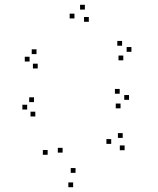

<svg xmlns="http://www.w3.org/2000/svg" viewBox="-20 -756 660 802"><path d="M500.5 -128.5V-148.5H480.5V-128.5ZM492.5 -180V-200H472.5V-180ZM444.5 -155V-175H424.5V-155ZM295.5 -34V-54H275.5V-34ZM241.5 -118.5V-138.5H221.5V-118.5ZM351 -665V-685H331V-665ZM334.5 -716V-736H314.5V-716ZM291 -679V-699H271V-679ZM179 -109.5V-129.5H159V-109.5ZM285.5 26V6H265.5V26ZM495 -504V-524H475V-504ZM529 -539.5V-559.5H509V-539.5ZM490 -565V-585H470V-565ZM132.5 -530V-550H112.5V-530ZM103.5 -499V-519H83.5V-499ZM137.5 -470V-490H117.5V-470ZM483.5 -303.5V-323.5H463.5V-303.5ZM519 -339V-359H499V-339ZM480 -364.5V-384.5H460V-364.5ZM122 -329.5V-349.5H102V-329.5ZM93.5 -298.5V-318.5H73.5V-298.5ZM127.5 -269.5V-289.5H107.5V-269.5Z"/></svg>

Font: Monaspace Radon Dots Var
Style: Regular
Weight: 400
Designer: Riley Cran and the Lettermatic Team
Version: Version 1.100 (Monaspace Radon Dots)